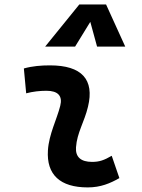

<svg xmlns="http://www.w3.org/2000/svg" viewBox="-20 -815 626 845"><path d="M471.7 -129.4C438 -109.9 417.5 -102.5 385.3 -102.5C335.9 -102.5 311.5 -124 314.5 -166.5C318.8 -231 351.6 -278.8 367.2 -345.2C396.5 -465.3 339.8 -527.3 200.2 -527.3C161.6 -527.3 123 -524.4 85 -513.7L95.2 -404.3C125 -412.1 154.8 -415.5 184.6 -415.5C235.4 -415.5 256.3 -392.6 245.1 -349.1C230.5 -290.5 195.3 -224.1 190.9 -153.3C184.1 -46.4 244.1 9.8 366.2 9.8C423.3 9.8 465.3 -8.3 505.4 -31.2ZM446.8 -795.4H329.1L178.7 -609.9H310.5L377.4 -718.8L407.2 -609.9H531.2Z"/></svg>

Font: Cascadia Mono SemiBold
Style: Italic
Weight: 600
Italic angle: -10°
Monospace: yes
Designer: Aaron Bell
Foundry: Saja Typeworks
Version: Version 2404.023